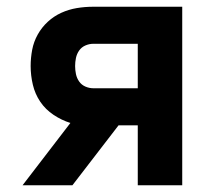

<svg xmlns="http://www.w3.org/2000/svg" viewBox="-20 -550 640 570"><path d="M47 0 189 -185Q163 -193 139 -209Q115 -225 99.5 -248Q84 -271 77.5 -298.5Q71 -326 71 -354Q71 -378 75.5 -402Q80 -426 92 -447.5Q104 -469 122 -485.5Q140 -502 162 -512Q184 -522 208 -526Q232 -530 257 -530H521V0H389V-178H332L195 0ZM257 -288H389V-420H257Q245 -420 233.5 -415Q222 -410 215 -400Q208 -390 205.5 -378Q203 -366 203 -354Q203 -342 205.5 -330Q208 -318 215 -308Q222 -298 233.5 -293Q245 -288 257 -288Z"/></svg>

Font: Iosevka Curly XBdEx
Style: Regular
Weight: 800
Width: 7
Monospace: yes
Designer: Belleve Invis
Foundry: Belleve Invis
Version: Version 11.1.0; ttfautohint (v1.8.3)